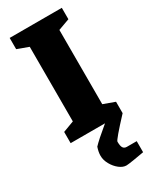

<svg xmlns="http://www.w3.org/2000/svg" viewBox="-216 -668 781 963"><g transform="rotate(-30 175.0 -186.5)"><path d="M260 -520V-90L326 -66V0Q232 101 232 111Q232 137 239 147Q246 157 260 157H317V221Q291 226 256 231.5Q221 237 212 237Q192 237 171.5 221Q151 205 137 180Q123 155 123 130Q123 108 132 82Q155 57 224 0H25V-65L89 -89V-521L24 -545V-610H326V-544Z"/></g></svg>

Font: Grenze ExtraBold
Style: Regular
Weight: 800
Designer: Renata Polastri
Foundry: Omnibus-Type
Version: Version 1.002; ttfautohint (v1.8)